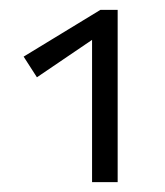

<svg xmlns="http://www.w3.org/2000/svg" viewBox="-20 -776 335 390"><path d="M184 -756H219V-406H167V-695L55 -619L28 -661Z"/></svg>

Font: EauTest
Style: Italic
Weight: 400
Italic angle: -12°
Designer: Christian Thalmann (Catharsis Fonts)
Version: Version 0.001;PS 000.001;hotconv 1.0.88;makeotf.lib2.5.64775